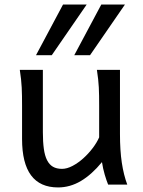

<svg xmlns="http://www.w3.org/2000/svg" viewBox="-20 -801 619 833"><path d="M231.9 12.2Q75.7 12.2 75.7 -197.8V-341.8Q75.7 -365.2 75.4 -384.3Q75.2 -403.3 74.2 -421.1Q73.2 -439 71.3 -457.5Q69.3 -476.1 65.9 -498H166V-227.1Q166 -185.5 170.2 -155.5Q174.3 -125.5 184.1 -106.2Q193.8 -86.9 209.7 -77.6Q225.6 -68.4 249 -68.4Q270.5 -68.4 294.9 -81.3Q319.3 -94.2 341.6 -114.3Q363.8 -134.3 382.1 -158.4Q400.4 -182.6 410.2 -205.1V-341.8Q410.2 -365.7 409.9 -385Q409.7 -404.3 408.7 -421.9Q407.7 -439.5 405.8 -457.5Q403.8 -475.6 400.4 -498H500.5V-219.7Q500.5 -148.4 508.5 -95Q516.6 -41.5 532.2 0H449.2Q445.8 -8.3 441.9 -19.5Q438 -30.8 434.3 -43.5Q430.7 -56.2 427.5 -70.1Q424.3 -84 422.4 -97.7Q377.9 -43.5 330.8 -15.6Q283.7 12.2 231.9 12.2ZM522 -781.2 370.6 -561.5H302.2L419.4 -781.2ZM356 -781.2 204.6 -561.5H136.2L253.4 -781.2Z"/></svg>

Font: Andika DR AuSIL
Style: Regular
Weight: 400
Designer: Annie Olsen & Victor Gaultney
Foundry: SIL International
Version: Version 0.003